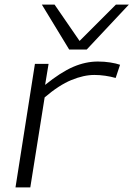

<svg xmlns="http://www.w3.org/2000/svg" viewBox="-20 -810 577 830"><path d="M190 -534 175 -443Q243 -498 296.5 -521Q350 -544 403 -544Q431 -544 456.5 -540Q482 -536 499 -530L480 -473Q459 -479 435 -482.5Q411 -486 388 -486Q342 -486 288.5 -464Q235 -442 173 -389L111 0H47L131 -534ZM537 -790 355 -596H279L161 -790H216L324 -633L481 -790Z"/></svg>

Font: Georama Expanded Light
Style: Italic
Weight: 300
Width: 7
Italic angle: -9°
Designer: Jean-Baptiste Levee
Foundry: Production Type
Version: Version 1.000